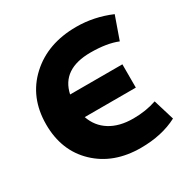

<svg xmlns="http://www.w3.org/2000/svg" viewBox="-162 -846 976 999"><g transform="rotate(-30 326.0 -347.0)"><path d="M404 10Q241 10 139 -87Q37 -184 37 -342Q37 -504 145.5 -604Q254 -704 426 -704Q532 -704 633 -661L585 -525Q521 -551 424 -551Q252 -551 223 -415H537V-275H230Q252 -211 307.5 -176.5Q363 -142 446 -142Q522 -142 586 -164L624 -39Q531 10 404 10Z"/></g></svg>

Font: Cantarell Extra Bold
Style: Regular
Weight: 800
Designer: Dave Crossland, Nikolaus Waxweiler, Florian Fecher, Jacques Le Bailly, Eben Sorkin, Alexei Vanyashin, Alexios Zavras, Em
Version: Version 0.303